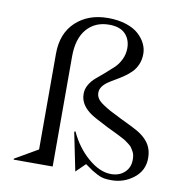

<svg xmlns="http://www.w3.org/2000/svg" viewBox="-85 -844 897 940"><g transform="rotate(10 363.0 -374.5)"><path d="M349.1 3.9 310.1 -187 315.9 -189.9Q350.1 -114.7 408.4 -64.5Q466.8 -14.2 522.9 -14.2Q564.5 -14.2 590.3 -38.6Q616.2 -63 616.2 -101.1Q616.2 -112.8 614.5 -123Q612.8 -133.3 607.4 -142.3Q602.1 -151.4 597.9 -158.2Q593.8 -165 583.5 -172.9Q573.2 -180.7 567.1 -185.3Q561 -189.9 546.1 -197.8Q531.2 -205.6 523.7 -209.5Q516.1 -213.4 497.1 -222.4Q478 -231.4 469.2 -235.8Q399.9 -271 380.4 -284.2Q330.6 -318.4 324.2 -363.3Q323.2 -371.1 323.2 -378.9Q323.2 -402.3 335.9 -424.1Q348.6 -445.8 367.7 -461.7Q386.7 -477.5 409.2 -496.8Q431.6 -516.1 450.7 -534.2Q469.7 -552.2 482.4 -578.6Q495.1 -605 495.1 -634.8Q495.1 -678.2 468.5 -705.6Q441.9 -732.9 388.2 -732.9Q318.8 -732.9 277.3 -685.1Q235.8 -637.2 235.8 -547.9V-1H42V-5.9L155.8 -71.8V-547.9Q155.8 -648.9 217.5 -706.5Q279.3 -764.2 377.9 -764.2Q427.2 -764.2 466.6 -751.5Q505.9 -738.8 529.3 -717.8Q552.7 -696.8 564.9 -671.9Q577.1 -647 577.1 -621.1Q577.1 -591.8 566.9 -568.1Q556.6 -544.4 540.5 -528.3Q524.4 -512.2 504.9 -498.8Q485.4 -485.4 465.6 -474.1Q445.8 -462.9 429.7 -451.9Q413.6 -440.9 403.3 -426.8Q393.1 -412.6 393.1 -396Q393.1 -380.9 401.4 -367.7Q409.7 -354.5 431.2 -340.3Q452.6 -326.2 467 -318.4Q481.4 -310.5 516.1 -293.5Q520.5 -291 522.9 -290Q595.7 -255.4 613.8 -244.1Q668.5 -210.9 682.6 -166Q689 -146.5 689 -122.1Q689 -60.5 640.6 -22.7Q592.3 15.1 530.8 15.1Q509.3 15.1 493.4 12.5Q477.5 9.8 459.7 0.5Q441.9 -8.8 431.6 -15.4Q421.4 -22 395 -41Z"/></g></svg>

Font: Messapia
Style: Regular
Weight: 400
Designer: Luca Marsano
Foundry: Collletttivo
Version: Version 1.000;FEAKit 1.0